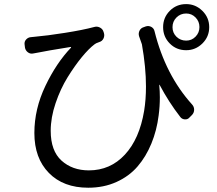

<svg xmlns="http://www.w3.org/2000/svg" viewBox="-20 -838 1040 919"><path d="M645.5 -665Q641.6 -678.7 647.9 -691.4Q654.3 -704.1 668 -708L678.7 -711.9Q692.4 -715.8 704.6 -709Q716.8 -702.1 719.7 -688.5Q771.5 -479.5 899.4 -337.9Q909.2 -327.1 909.2 -313Q909.2 -298.8 899.4 -288.1L887.7 -276.4Q878.9 -265.6 864.7 -266.6Q850.6 -267.6 842.8 -278.3Q788.1 -348.6 744.1 -431.6Q744.1 -432.6 743.2 -432.6Q742.2 -432.6 742.2 -431.6Q745.1 -401.4 745.1 -372.1Q745.1 -328.1 739.3 -285.2Q730.5 -213.9 704.6 -150.9Q678.7 -87.9 638.2 -41Q597.7 5.9 537.1 33.2Q476.6 60.5 402.3 60.5Q283.2 60.5 213.9 -10.3Q144.5 -81.1 144.5 -201.2Q144.5 -316.4 197.3 -426.8Q250 -537.1 320.3 -610.4Q320.3 -611.3 319.8 -612.3Q319.3 -613.3 318.4 -613.3Q202.1 -594.7 160.2 -585.9Q151.4 -584 138.7 -582Q125 -579.1 113.8 -587.4Q102.5 -595.7 99.6 -609.4L97.7 -625Q95.7 -638.7 105 -648.9Q114.3 -659.2 127.9 -660.2Q137.7 -661.1 146.5 -662.1Q204.1 -667 290.5 -680.7Q377 -694.3 431.6 -709Q445.3 -712.9 458.5 -706.1Q471.7 -699.2 475.6 -685.5L477.5 -679.7Q481.4 -666 475.1 -653.3Q468.8 -640.6 455.1 -636.7Q446.3 -633.8 440.4 -630.9Q436.5 -628.9 432.6 -626Q405.3 -605.5 371.6 -564.5Q337.9 -523.4 303.7 -468.3Q269.5 -413.1 246.1 -344.2Q222.7 -275.4 222.7 -211.9Q222.7 -116.2 274.4 -69.3Q326.2 -22.5 405.3 -22.5Q507.8 -22.5 577.6 -97.7Q647.5 -172.9 669.9 -307.6Q678.7 -361.3 678.7 -423.8Q678.7 -515.6 659.2 -626Q652.3 -644.5 645.5 -665ZM871.1 -643.6Q897.5 -643.6 916 -662.6Q934.6 -681.6 934.6 -708.5Q934.6 -735.4 916 -754.4Q897.5 -773.4 871.1 -773.4Q843.8 -773.4 824.7 -754.4Q805.7 -735.4 805.7 -708Q805.7 -680.7 824.7 -662.1Q843.8 -643.6 871.1 -643.6ZM871.1 -818.4Q916 -818.4 948.7 -786.1Q981.4 -753.9 981.4 -708Q981.4 -662.1 948.7 -629.9Q916 -597.7 871.1 -597.7Q824.2 -597.7 792.5 -629.9Q760.7 -662.1 760.7 -708Q760.7 -753.9 792.5 -786.1Q824.2 -818.4 871.1 -818.4Z"/></svg>

Font: Gen Jyuu GothicL Regular
Style: Regular
Weight: 400
Designer: [Source Han Sans]
Ryoko NISHIZUKA  (kana & ideographs); Paul D. Hunt (Latin, Greek & Cyrillic); Wenlong ZHANG  (bopomofo
Version: Version 1.002.20150607